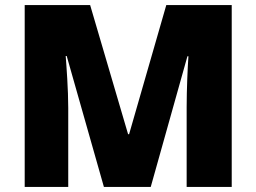

<svg xmlns="http://www.w3.org/2000/svg" viewBox="-20 -785 1007 754"><path d="M388 -51H572L716 -564H720C717 -524 713 -431 713 -364V-51H890V-765H633L487 -258H483L334 -765H77V-51H248V-361C248 -434 241 -525 238 -565H242Z"/></svg>

Font: Noto Sans Tamil UI Black
Style: Regular
Weight: 900
Designer: Jelle Bosma - Monotype Design Team
Foundry: Monotype Imaging Inc.
Version: Version 2.004